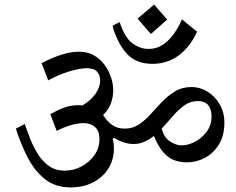

<svg xmlns="http://www.w3.org/2000/svg" viewBox="-20 -845 1026 836"><path d="M793 -138Q767 -138 741.5 -146.5Q716 -155 693 -180Q670 -205 650 -253Q631 -238 609 -228Q587 -218 561 -218Q539 -218 516 -226Q493 -234 478 -245L471 -242Q476 -220 476 -200Q476 -149 451.5 -110.5Q427 -72 384.5 -50.5Q342 -29 288 -29Q222 -29 177 -64Q132 -99 101.5 -157.5Q71 -216 49 -285L88 -305Q99 -272 113 -237Q127 -202 147 -171Q167 -140 195 -121Q223 -102 262 -102Q301 -102 335.5 -120.5Q370 -139 391.5 -170Q413 -201 413 -239Q413 -276 393 -292.5Q373 -309 344 -309Q317 -309 285 -299Q253 -289 227 -275L199 -348Q229 -365 258.5 -376Q288 -387 322 -387Q331 -387 339 -386Q376 -408 396 -437Q416 -466 416 -495Q416 -518 402.5 -533Q389 -548 357 -548Q329 -548 283 -534.5Q237 -521 190 -495L161 -570Q257 -620 323 -620Q362 -620 390 -603.5Q418 -587 436.5 -561Q455 -535 464 -506.5Q473 -478 473 -453Q473 -387 429 -344Q445 -318 467.5 -301.5Q490 -285 523 -285Q558 -285 585.5 -303.5Q613 -322 637 -349Q661 -376 686.5 -402.5Q712 -429 742.5 -447.5Q773 -466 814 -466Q851 -466 883.5 -446Q916 -426 936.5 -391Q957 -356 957 -312Q957 -255 933.5 -216.5Q910 -178 872.5 -158Q835 -138 793 -138ZM684 -285Q694 -246 720.5 -229Q747 -212 770 -212Q799 -212 829.5 -228Q860 -244 880.5 -272.5Q901 -301 901 -337Q901 -405 841 -405Q809 -405 782.5 -386Q756 -367 732.5 -339.5Q709 -312 684 -285ZM470 -733 501 -749Q523 -681 556.5 -656.5Q590 -632 627 -632Q662 -632 689.5 -650.5Q717 -669 738 -699Q759 -729 772 -761L838 -707Q809 -642 759 -604.5Q709 -567 644 -567Q571 -567 530.5 -613Q490 -659 470 -733ZM637 -697 579 -764 651 -825 708 -760Z"/></svg>

Font: Tiro Devanagari Sanskrit
Style: Italic
Weight: 400
Italic angle: -11°
Designer: Devanagari: John Hudson & Fiona Ross, assisted by Paul Hanslow. Latin: John Hudson with Paul Hanslow, assisted by Kaja S
Foundry: Tiro Typeworks Ltd.
Version: Version 1.52